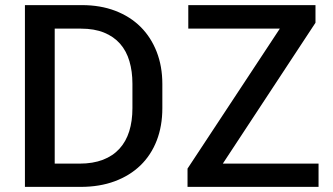

<svg xmlns="http://www.w3.org/2000/svg" viewBox="-20 -731 1304 751"><path d="M295 0H77.5V-711H300.5Q372.5 -711 430.8 -688.8Q489 -666.5 529.8 -626Q570.5 -585.5 592.8 -528.5Q615 -471.5 615 -402.5V-308Q615 -238 593 -181.2Q571 -124.5 529.5 -84.2Q488 -44 428.8 -22Q369.5 0 295 0ZM291 -91Q343.5 -91 382.5 -106Q421.5 -121 447.2 -149.2Q473 -177.5 485.5 -217.5Q498 -257.5 498 -308V-403.5Q498 -452 486.2 -491.8Q474.5 -531.5 449.8 -559.8Q425 -588 387 -603.5Q349 -619 296.5 -619H194V-91ZM1226 0H713.5V-71.5L1074.5 -619H716.5V-711H1214V-642L851.5 -91H1226Z"/></svg>

Font: Roberto Sans Medium
Style: Regular
Weight: 500
Designer: Google (font) & Cristiano Sobral (main changes)
Version: Version 1.000;October 12, 2021;FontCreator 14.0.0.2814 64-bi